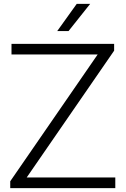

<svg xmlns="http://www.w3.org/2000/svg" viewBox="-20 -965 644 985"><path d="M117 -54.5H571.5V0H32.5V-35L481 -685.5H39V-740H565.5V-705ZM273.5 -805.5 373.5 -945H442.5L331.5 -805.5Z"/></svg>

Font: Encode Sans Semi Expanded Light
Style: Regular
Weight: 300
Width: 6
Designer: Multiple Designers
Foundry: Impallari Type
Version: Version 2.000